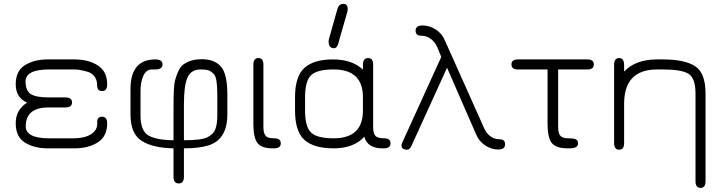

<svg xmlns="http://www.w3.org/2000/svg" viewBox="-20 -751 3661 972"><path d="M309.6 -207H225.6Q110.4 -207 110.4 -111.3Q110.4 -50.8 229.5 -50.8H349.6Q425.8 -50.8 457 -85Q472.7 -100.6 472.7 -128.9Q472.7 -129.9 472.7 -130.9Q472.7 -131.8 471.7 -131.8Q471.7 -160.2 497.1 -160.2Q522.5 -160.2 522.5 -126Q522.5 -60.5 475.1 -30.3Q427.7 0 356.4 0H222.7Q152.3 0 106 -29.3Q59.6 -58.6 59.6 -127Q59.6 -195.3 117.2 -231.4Q59.6 -256.8 59.6 -324.2Q59.6 -391.6 106 -420.9Q152.3 -450.2 222.7 -450.2H356.4Q427.7 -450.2 475.1 -419.9Q522.5 -389.6 522.5 -324.2Q522.5 -290 497.1 -290Q471.7 -290 471.7 -319.3Q471.7 -348.6 457 -365.2Q443.4 -382.8 419.9 -388.7Q381.8 -399.4 354.5 -399.4Q352.5 -399.4 349.6 -399.4H229.5Q109.4 -399.4 109.4 -338.9Q109.4 -292 135.7 -274.9Q162.1 -257.8 225.6 -257.8H309.6Q344.7 -257.8 344.7 -232.4Q344.7 -207 309.6 -207Z M640.6 -299.8Q640.6 -450.2 766.6 -450.2Q802.7 -450.2 802.7 -424.8Q802.7 -399.4 766.6 -399.4H749Q720.7 -399.4 706.1 -368.2Q691.4 -336.9 691.4 -290V-166Q691.4 -89.8 730.5 -65.9Q769.5 -42 858.4 -41V-206.1Q858.4 -317.4 866.2 -344.7Q883.8 -407.2 907.2 -423.8Q943.4 -451.2 1002 -451.2Q1063.5 -451.2 1096.7 -416Q1129.9 -380.9 1130.9 -278.3V-171.9Q1130.9 -43.9 1034.2 -14.6Q986.3 0 911.1 0V143.6Q911.1 177.7 884.8 177.7Q858.4 177.7 858.4 143.6V0Q752.9 -2 696.8 -38.1Q640.6 -74.2 640.6 -171.9ZM996.1 -399.4Q947.3 -399.4 929.2 -358.9Q911.1 -318.4 911.1 -221.7V-41Q1000 -41 1030.3 -56.2Q1060.5 -71.3 1070.3 -97.2Q1080.1 -123 1080.1 -166V-274.4Q1080.1 -358.4 1063 -375.5Q1045.9 -392.6 1032.7 -396Q1019.5 -399.4 996.1 -399.4Z M1367.2 0H1360.4Q1303.7 0 1283.2 -27.3Q1262.7 -54.7 1262.7 -123V-423.8Q1262.7 -457 1288.1 -457Q1313.5 -457 1313.5 -423.8V-107.4Q1313.5 -76.2 1325.2 -63.5Q1335 -50.8 1368.2 -50.8Q1401.4 -50.8 1401.4 -25.4Q1401.4 0 1367.2 0Z M1670.9 -506.8Q1643.6 -506.8 1643.6 -542Q1643.6 -547.9 1645.5 -553.7L1688.5 -707Q1696.3 -731.4 1718.3 -731.4Q1740.2 -731.4 1740.2 -705.1Q1740.2 -698.2 1739.3 -694.3L1695.3 -541Q1688.5 -506.8 1670.9 -506.8ZM1916 0Q1840.8 0 1824.2 -58.6Q1770.5 0 1669.4 0Q1568.4 0 1521 -43Q1473.6 -85.9 1473.6 -191.4V-258.8Q1473.6 -364.3 1521 -407.2Q1568.4 -450.2 1665.5 -450.2Q1762.7 -450.2 1817.4 -398.4V-422.9Q1817.4 -457 1843.3 -457Q1869.1 -457 1869.1 -423.8V-107.4Q1869.1 -76.2 1880.4 -63.5Q1891.6 -50.8 1924.3 -50.8Q1957 -50.8 1957 -25.4Q1957 0 1922.9 0ZM1668.9 -399.4Q1585.9 -399.4 1555.2 -370.6Q1524.4 -341.8 1524.4 -258.8V-191.4Q1524.4 -108.4 1555.2 -79.6Q1585.9 -50.8 1668.9 -50.8Q1817.4 -50.8 1817.4 -191.4V-258.8Q1817.4 -399.4 1668.9 -399.4Z M2390.6 -70.3 2243.2 -408.2 2063.5 -13.7Q2054.7 6.8 2041 6.8Q2012.7 6.8 2012.7 -15.6Q2012.7 -19.5 2015.6 -27.3L2213.9 -462.9L2193.4 -512.7Q2181.6 -539.1 2160.2 -554.7Q2138.7 -570.3 2111.3 -570.3Q2084 -570.3 2084 -596.2Q2084 -622.1 2119.1 -622.1Q2154.3 -622.1 2186 -601.6Q2217.8 -581.1 2232.4 -545.9L2430.7 -102.5Q2441.4 -77.1 2461.9 -61.5Q2482.4 -45.9 2509.8 -45.9Q2537.1 -45.9 2537.1 -20Q2537.1 5.9 2502.4 5.9Q2467.8 5.9 2436.5 -14.6Q2405.3 -35.2 2390.6 -70.3Z M2805.7 -106.4Q2805.7 -75.2 2817.4 -63Q2829.1 -50.8 2857.4 -50.8Q2885.7 -50.8 2896 -45.4Q2906.2 -40 2906.2 -24.4Q2906.2 0 2862.3 0H2854.5Q2794.9 0 2773.4 -27.3Q2752 -54.7 2752 -123V-399.4H2601.6Q2569.3 -399.4 2569.3 -424.8Q2569.3 -450.2 2601.6 -450.2H2954.1Q2986.3 -450.2 2986.3 -424.8Q2986.3 -399.4 2954.1 -399.4H2805.7Z M3306.6 -399.4Q3139.6 -399.4 3139.6 -225.6V-26.4Q3139.6 6.8 3114.3 6.8Q3088.9 6.8 3088.9 -26.4V-422.9Q3088.9 -457 3114.3 -457Q3139.6 -457 3139.6 -421.9V-388.7Q3197.3 -450.2 3306.6 -450.2H3335Q3447.3 -450.2 3499.5 -415.5Q3551.8 -380.9 3551.8 -277.3V166Q3551.8 200.2 3526.4 200.2Q3501 200.2 3501 166V-276.4Q3501 -355.5 3465.8 -377.4Q3430.7 -399.4 3335 -399.4Z"/></svg>

Font: Jura
Style: Book
Weight: 400
Version: Version 2.5